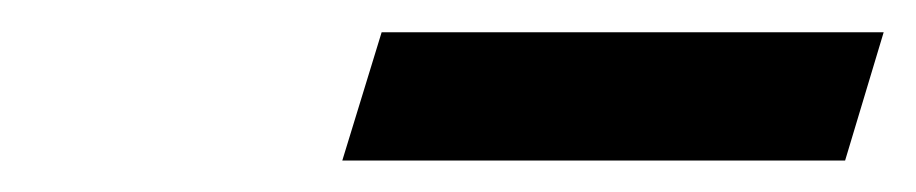

<svg xmlns="http://www.w3.org/2000/svg" viewBox="-20 -712 582 122"><path d="M197.5 -610 222.5 -691.5H541.5L517 -610Z"/></svg>

Font: Newsreader 6pt
Style: Bold Italic
Weight: 700
Italic angle: -17°
Designer: Hugues Gentile
Foundry: Production Type
Version: Version 1.003; ttfautohint (v1.8.3)